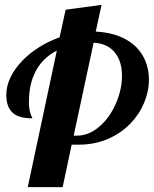

<svg xmlns="http://www.w3.org/2000/svg" viewBox="-20 -770 633 790"><path d="M213.9 -562Q157.2 -532.7 128.2 -479.5Q99.1 -426.3 99.1 -351.1Q99.1 -320.3 106 -300.8Q107.4 -295.4 110.8 -290Q112.8 -286.6 112.8 -283.2Q58.6 -283.2 33.7 -304.7Q5.9 -328.1 5.9 -379.9Q5.9 -415.5 22.9 -451.2Q40 -486.8 70.8 -519Q100.6 -550.3 140.4 -575.4Q180.2 -600.6 225.1 -616.2L250 -730L397.9 -750L374 -640.1Q429.2 -637.2 470.9 -620.6Q512.7 -604 540.5 -576.2Q566.4 -549.8 579.6 -515.6Q592.8 -481.4 592.8 -442.9Q592.8 -394.5 573 -346.9Q553.2 -299.3 516.1 -261.2Q477.1 -221.2 423.1 -198Q369.1 -174.8 304.2 -174.8H274.9L237.8 0H94.2ZM296.9 -211.9Q347.2 -211.9 392.1 -252Q433.1 -288.6 457.5 -345.7Q481.9 -402.8 481.9 -458Q481.9 -515.6 454.6 -551.3Q423.8 -591.3 365.2 -594.2L283.2 -211.9Z"/></svg>

Font: Pattaya
Style: Regular
Weight: 400
Designer: Pablo Impallari / Thai characters Designed by Thanarat Vachiruckul and Suppakit Chalermlarp
Foundry: Pablo Impallari
Version: Version 1.007;September 16, 2023;FontCreator 15.0.0.2934 64-